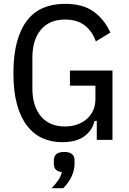

<svg xmlns="http://www.w3.org/2000/svg" viewBox="-20 -730 671 1002"><path d="M485 -99H473Q463 -51 421 -19.5Q379 12 304 12Q248 12 201.5 -9Q155 -30 121 -74Q87 -118 68.5 -186Q50 -254 50 -348Q50 -442 68.5 -510.5Q87 -579 121.5 -623.5Q156 -668 206 -689Q256 -710 319 -710Q412 -710 468 -670Q524 -630 556 -560L480 -514Q461 -568 421.5 -598Q382 -628 319 -628Q238 -628 193.5 -575Q149 -522 149 -429V-269Q149 -176 193.5 -123Q238 -70 319 -70Q352 -70 380.5 -79.5Q409 -89 431 -107.5Q453 -126 465.5 -152.5Q478 -179 478 -213V-283H345V-362H567V0H485ZM315 63Q369 63 369 107V125Q369 157 354 190Q339 223 310 252H250Q271 229 284 210.5Q297 192 303 168Q261 164 261 125V107Q261 63 315 63Z"/></svg>

Font: IBM Plex Sans Condensed Text
Style: Regular
Weight: 450
Width: 3
Designer: Mike Abbink, Paul van der Laan, Pieter van Rosmalen
Foundry: Bold Monday
Version: Version 1.1